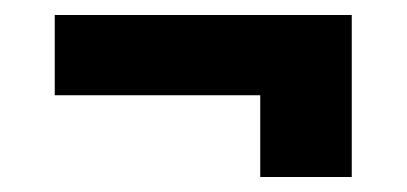

<svg xmlns="http://www.w3.org/2000/svg" viewBox="-20 -410 543 256"><path d="M53 -390H449V-174H327V-283H53Z"/></svg>

Font: Khand SemiBold
Style: Regular
Weight: 600
Designer: Devanagari: Sanchit Sawaria, Jyotish Sonowal; Latin: Satya Rajpurohit
Foundry: Indian Type Foundry
Version: Version 1.101;PS 1.0;hotconv 1.0.78;makeotf.lib2.5.61930; tt